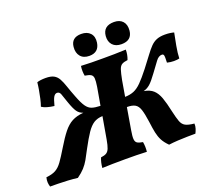

<svg xmlns="http://www.w3.org/2000/svg" viewBox="-176 -1068 1411 1268"><g transform="rotate(-20 529.0 -434.0)"><path d="M165 9Q133 5 97 3Q61 1 28 0.5Q-5 0 -27 0Q-32 -15 -33 -31Q-34 -47 -29 -66Q13 -70 38 -84Q63 -98 84.5 -128Q106 -158 138 -211Q174 -271 203 -307.5Q232 -344 265 -361.5Q298 -379 346 -383Q320 -391 305 -412.5Q290 -434 273 -483Q258 -528 251 -547Q244 -566 227 -566Q213 -566 203 -550Q193 -534 182 -490Q156 -493 133.5 -499.5Q111 -506 96 -516Q104 -538 110.5 -567Q117 -596 122 -625Q127 -654 129 -676Q139 -680 155 -682Q171 -684 189 -684Q226 -684 246.5 -673Q267 -662 279.5 -639.5Q292 -617 303.5 -582.5Q315 -548 333 -502Q352 -452 369 -427.5Q386 -403 408.5 -395.5Q431 -388 468 -387L490 -513Q496 -551 494.5 -570.5Q493 -590 479.5 -598Q466 -606 438 -610Q435 -625 434.5 -643Q434 -661 437 -679Q471 -677 510 -676.5Q549 -676 593 -676Q630 -676 670.5 -676.5Q711 -677 752 -679Q752 -662 749 -645Q746 -628 739 -610Q712 -607 698 -598.5Q684 -590 676.5 -567Q669 -544 660 -498L641 -387Q677 -388 703.5 -399Q730 -410 757.5 -437.5Q785 -465 825 -516Q860 -561 883.5 -593Q907 -625 926.5 -645Q946 -665 969.5 -674.5Q993 -684 1028 -684Q1048 -684 1065 -681.5Q1082 -679 1091 -676Q1083 -638 1074 -588.5Q1065 -539 1064 -503Q1049 -499 1025.5 -499Q1002 -499 978 -505Q980 -547 977 -556.5Q974 -566 964 -566Q941 -566 922 -540.5Q903 -515 870 -470Q836 -423 815 -405Q794 -387 769 -381Q811 -374 834.5 -352.5Q858 -331 872 -292Q886 -253 899 -192Q910 -143 919.5 -117Q929 -91 949 -80Q969 -69 1011 -65Q1012 -47 1006.5 -30Q1001 -13 994 0Q971 0 938 0.5Q905 1 870 3Q835 5 806 9Q779 -18 766 -43Q753 -68 746.5 -99Q740 -130 734 -178Q726 -236 716 -266.5Q706 -297 686 -308.5Q666 -320 629 -320L603 -166Q596 -126 597.5 -106Q599 -86 611.5 -78Q624 -70 650 -66Q653 -49 653.5 -32.5Q654 -16 652 3Q613 1 578.5 0.5Q544 0 500 0Q403 0 339 3Q342 -35 355 -66Q380 -69 393.5 -77Q407 -85 415 -104.5Q423 -124 430 -164L457 -319Q421 -318 395.5 -302Q370 -286 345.5 -250Q321 -214 288 -152Q267 -111 251.5 -84Q236 -57 216.5 -35.5Q197 -14 165 9ZM513 -722Q472 -722 451 -747Q430 -772 434 -813Q440 -877 510 -877Q551 -877 573 -853Q595 -829 589 -787Q579 -722 513 -722ZM739 -722Q698 -722 676.5 -745.5Q655 -769 658 -808Q664 -877 740 -877Q780 -877 801 -853.5Q822 -830 818 -788Q811 -722 739 -722Z"/></g></svg>

Font: Vollkorn ExtraBold
Style: Italic
Weight: 800
Italic angle: -11°
Designer: Friedrich Althausen
Foundry: Friedrich Althausen
Version: Version 5.000; ttfautohint (v1.8.3)